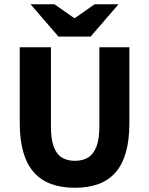

<svg xmlns="http://www.w3.org/2000/svg" viewBox="-20 -875 705 907"><path d="M333.6 12Q270.4 12 221.9 -5.7Q173.3 -23.4 140.2 -60.6Q107.2 -97.8 90.2 -155.8Q73.3 -213.8 73.3 -293.9V-651.8H220.6V-278.7Q220.6 -218.1 233.8 -182.3Q246.9 -146.5 272.2 -130.9Q297.4 -115.3 333.6 -115.3Q370.2 -115.3 396 -130.9Q421.7 -146.5 435.6 -182.3Q449.4 -218.1 449.4 -278.7V-651.8H591.2V-293.9Q591.2 -213.8 574.8 -155.8Q558.4 -97.8 525.9 -60.6Q493.4 -23.4 445.1 -5.7Q396.8 12 333.6 12ZM256.2 -702.1 124.4 -854.7H237.6L330.1 -789.8H334.1L426.7 -854.7H539.8L408 -702.1Z"/></svg>

Font: SourceSans3VF
Style: Regular
Weight: 200
Designer: Paul D. Hunt
Foundry: Adobe
Version: Version 3.052;hotconv 1.1.0;makeotfexe 2.6.0